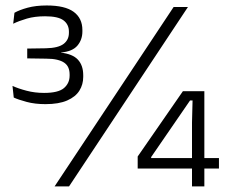

<svg xmlns="http://www.w3.org/2000/svg" viewBox="-20 -664 810 684"><path d="M142 -293Q104.5 -293 74.8 -301Q45 -309 29 -316.5L24.5 -358Q45 -348.5 74.5 -340.8Q104 -333 137 -333Q187.5 -333 207.8 -350.2Q228 -367.5 228 -394.5V-398.5Q228 -412.5 223.5 -423Q219 -433.5 209 -440.5Q199 -447.5 183.2 -451.2Q167.5 -455 144.5 -455L77 -456V-491L143.5 -492Q187.5 -493 206.5 -507.5Q225.5 -522 225.5 -547V-551.5Q225.5 -577 206.2 -591.5Q187 -606 140.5 -606Q104 -606 75.8 -597.8Q47.5 -589.5 27 -579.5L31.5 -618.5Q49 -628.5 78.2 -636.5Q107.5 -644.5 146.5 -644.5Q211.5 -644.5 242.5 -621.8Q273.5 -599 273.5 -557V-552Q273.5 -522.5 255.8 -501.5Q238 -480.5 197.5 -477L196 -473V-476.5Q238.5 -472 257.5 -451.5Q276.5 -431 276.5 -396V-390Q276.5 -363 262.8 -341Q249 -319 219.2 -306Q189.5 -293 142 -293ZM226 0H174.5L598.5 -639H649.5ZM708 0H664V-227.5L666 -306H657L518.5 -104.5V-86.5L497 -101H760V-63.5H470.5V-106.5L631.5 -339H708Z"/></svg>

Font: Anek Kannada Light
Style: Regular
Weight: 300
Designer: Vaishnavi Murthy, Maithili Shingre (Kannada) & Yesha Goshar (Latin)
Foundry: Ek Type
Version: Version 1.003